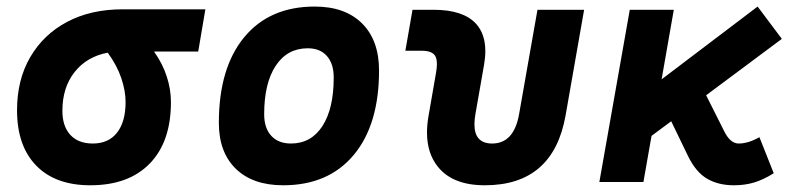

<svg xmlns="http://www.w3.org/2000/svg" viewBox="-20 -547 2384 577"><path d="M251.5 9.8Q146.5 9.8 88.9 -49.3Q31.2 -108.4 31.2 -215.8Q31.2 -307.1 70.8 -375.2Q110.4 -443.4 181.6 -481.2Q252.9 -519 348.1 -519H597.2L575.7 -392.1H442.9Q468.8 -355.5 481.2 -316.9Q493.7 -278.3 493.7 -240.2Q493.7 -121.1 430.2 -55.7Q366.7 9.8 251.5 9.8ZM303.7 -388.7Q241.2 -377 204.3 -330.6Q167.5 -284.2 167.5 -213.9Q167.5 -167.5 191.4 -141.6Q215.3 -115.7 258.8 -115.7Q306.2 -115.7 331.8 -148.4Q357.4 -181.2 357.4 -240.2Q357.4 -273.9 344.5 -312.3Q331.5 -350.6 303.7 -388.7Z M831.1 9.8Q739.7 9.8 688.7 -39.8Q637.7 -89.4 637.7 -177.7Q637.7 -342.8 713.9 -435.1Q790 -527.3 925.8 -527.3Q1017.1 -527.3 1068.1 -476.6Q1119.1 -425.8 1119.1 -335Q1119.1 -172.4 1043 -81.3Q966.8 9.8 831.1 9.8ZM854.5 -115.7Q915 -115.7 949 -168.2Q982.9 -220.7 982.9 -314Q982.9 -355.5 962.4 -378.7Q941.9 -401.9 904.8 -401.9Q843.3 -401.9 808.6 -349.4Q773.9 -296.9 773.9 -203.6Q773.9 -162.1 795.2 -138.9Q816.4 -115.7 854.5 -115.7Z M1437 9.8Q1340.3 9.8 1295.9 -45.9Q1263.2 -86.4 1263.2 -148.9Q1263.2 -172.9 1268.1 -200.2L1290 -326.2Q1293 -342.3 1293 -354Q1293 -370.6 1287.6 -379.4Q1277.8 -394.5 1247.6 -394.5H1198.2L1219.7 -517.6H1283.2Q1372.1 -517.6 1410.6 -475.6Q1438.5 -444.8 1438.5 -393.6Q1438.5 -374 1434.6 -351.6L1408.7 -204.1Q1405.8 -187 1405.8 -173.3Q1405.8 -115.7 1459 -115.7Q1524.4 -115.7 1540 -204.1L1595.2 -517.6H1735.4L1679.7 -200.2Q1642.6 9.8 1437 9.8Z M1781.2 0 1872.6 -517.6H2004.9L1968.3 -308.6L2256.8 -527.3L2329.6 -430.2L2102.1 -260.7L2155.8 -153.8Q2174.3 -115.7 2199.7 -115.7Q2229 -115.7 2262.2 -134.8L2305.2 -26.4Q2273.9 -6.8 2246.1 1.5Q2218.3 9.8 2185.5 9.8Q2139.6 9.8 2105.7 -9.5Q2071.8 -28.8 2047.9 -77.6L1997.1 -182.6L1938 -138.7L1913.6 0Z"/></svg>

Font: CaskaydiaCove NFP
Style: Bold Italic
Weight: 700
Italic angle: -10°
Designer: Aaron Bell
Foundry: Saja Typeworks
Version: Version 2111.001; VTT 6.35;Nerd Fonts 3.1.1